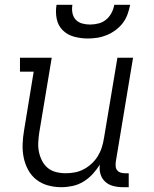

<svg xmlns="http://www.w3.org/2000/svg" viewBox="-20 -770 640 798"><path d="M235 8Q206 8 179 0.5Q152 -7 131 -23.5Q110 -40 97 -64Q84 -88 78.5 -115Q73 -142 74 -170.5Q75 -199 80 -228L120 -472H63V-530H195L143 -218Q140 -198 139 -177.5Q138 -157 142 -138Q146 -119 155 -101.5Q164 -84 178.5 -72Q193 -60 212.5 -55Q232 -50 252 -50Q252 -50 252.5 -50Q253 -50 253 -50Q272 -50 291 -53.5Q310 -57 328 -66.5Q346 -76 361 -90Q376 -104 386.5 -121Q397 -138 403 -157Q409 -176 412 -195L468 -530H533L461 -96Q460 -86 461 -77Q462 -68 467.5 -61.5Q473 -55 481.5 -52.5Q490 -50 499 -50H515V8H490Q470 8 450.5 3Q431 -2 417 -15Q403 -28 397.5 -47Q392 -66 395 -86Q382 -65 365 -46.5Q348 -28 326.5 -15Q305 -2 281.5 3Q258 8 235 8ZM345 -610Q316 -610 288 -617.5Q260 -625 240.5 -644.5Q221 -664 215.5 -692.5Q210 -721 215 -750H281Q278 -733 281 -716.5Q284 -700 294.5 -688.5Q305 -677 321 -672.5Q337 -668 354 -668Q372 -668 389.5 -672.5Q407 -677 421 -688.5Q435 -700 443.5 -716.5Q452 -733 455 -750H521Q517 -730 510 -710.5Q503 -691 490.5 -674.5Q478 -658 460.5 -645Q443 -632 423.5 -624Q404 -616 384 -613Q364 -610 345 -610Z"/></svg>

Font: Iosevka Curly Slab LtEx
Style: Italic
Weight: 300
Width: 7
Italic angle: -9°
Monospace: yes
Designer: Belleve Invis
Foundry: Belleve Invis
Version: Version 11.1.0; ttfautohint (v1.8.3)